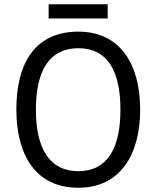

<svg xmlns="http://www.w3.org/2000/svg" viewBox="-20 -874 736 904"><path d="M487 -854H209V-787H487ZM640 -358C640 -574 544 -725 349 -725C153 -725 57 -587 57 -359C57 -145 147 10 349 10C544 10 640 -143 640 -358ZM149 -358C149 -542 213 -647 349 -647C484 -647 547 -543 547 -358C547 -173 484 -68 348 -68C214 -68 149 -174 149 -358Z"/></svg>

Font: Noto Sans Devanagari UI SemiCondensed
Style: Regular
Weight: 400
Width: 4
Designer: Jelle Bosma - Monotype Design Team
Foundry: Monotype Imaging Inc.
Version: Version 2.004